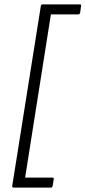

<svg xmlns="http://www.w3.org/2000/svg" viewBox="-20 -717 391 879"><path d="M42 142Q35 142 36 134L167 -690Q168 -697 175 -697H346Q353 -697 351 -689L347 -659Q345 -651 338 -651H213L95 96H220Q227 96 226 103L221 134Q219 142 213 142Z"/></svg>

Font: Sofia Sans Light
Style: Italic
Weight: 300
Italic angle: -9°
Version: Version 4.100-B